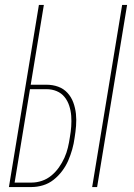

<svg xmlns="http://www.w3.org/2000/svg" viewBox="-20 -755 540 775"><path d="M352 0 473 -735H493L372 0ZM16 0 137 -735H157L104 -413H168Q193 -413 215 -405Q237 -397 252.5 -380Q268 -363 276 -341Q284 -319 286.5 -295.5Q289 -272 287 -247Q285 -222 281 -198Q278 -175 271.5 -152Q265 -129 255.5 -107Q246 -85 231 -65Q216 -45 196.5 -29.5Q177 -14 153.5 -7Q130 0 107 0ZM39 -18H107Q128 -18 149 -25Q170 -32 187.5 -46.5Q205 -61 218 -79.5Q231 -98 240 -118Q249 -138 254 -159Q259 -180 262 -201Q266 -223 267.5 -244.5Q269 -266 267.5 -287Q266 -308 259.5 -328Q253 -348 240.5 -363.5Q228 -379 209 -387Q190 -395 168 -395H101Z"/></svg>

Font: Iosevka Term Curly Th Obl
Style: Regular
Weight: 100
Italic angle: -9°
Designer: Belleve Invis
Foundry: Belleve Invis
Version: Version 32.3.0